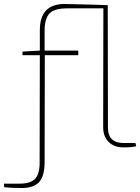

<svg xmlns="http://www.w3.org/2000/svg" viewBox="-66 -734 704 964"><path d="M618 0Q599 6 554 6Q507 6 480 -21Q452 -48 452 -96L453 -692H269Q208 -692 183 -667Q158 -641 158 -580V-480H327V-457H159L158 78Q158 147 133 177Q106 210 44 210Q-11 210 -45 206L-46 188H33Q88 188 111 163Q134 138 133 76L134 -457H47V-475L134 -480V-582Q134 -714 258 -714Q444 -710 475 -708L476 -95Q475 -16 555 -16H614Z"/></svg>

Font: Taylor Sans Thin
Style: Regular
Weight: 100
Italic angle: -8°
Designer: Natanael Gama
Version: Version 1.001 September 8, 2015